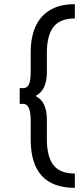

<svg xmlns="http://www.w3.org/2000/svg" viewBox="-20 -768 389 926"><path d="M154 -307V-303Q206 -278 206 -190V-97Q206 -13 237.5 28Q269 69 341 69V138Q128 138 128 -96V-188Q128 -267 92 -267H75V-343H92Q111 -343 119.5 -361Q128 -379 128 -422V-513Q128 -680 242 -730Q282 -748 341 -748V-679Q269 -679 237.5 -637.5Q206 -596 206 -512V-420Q206 -334 154 -307Z"/></svg>

Font: Karla Neue
Style: Regular
Weight: 400
Designer: Jonathan Pinhorn
Foundry: PYRS Fontlab Ltd. / Made with FontLab
Version: Version 1.000;PS 001.001;hotconv 1.0.56